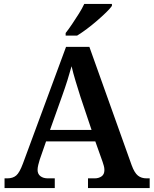

<svg xmlns="http://www.w3.org/2000/svg" viewBox="-20 -951 777 971"><path d="M3 0V-49H17Q45 -49 62 -63.5Q79 -78 96 -124L314 -714H432L646 -115Q660 -77 677.5 -63Q695 -49 721 -49H737V0H425V-49H459Q479 -49 493.5 -59Q508 -69 508 -91Q508 -102 505 -112.5Q502 -123 499 -132L462 -236H213L181 -144Q177 -132 173.5 -117Q170 -102 170 -92Q170 -71 184.5 -60Q199 -49 222 -49H257V0ZM233 -294H443L387 -461Q375 -499 362.5 -540Q350 -581 342 -616Q333 -583 321 -545Q309 -507 295 -468ZM312 -784Q327 -803 344.5 -829Q362 -855 379 -882Q396 -909 406 -931H546V-921Q537 -908 516.5 -888Q496 -868 470.5 -846Q445 -824 419 -804.5Q393 -785 370 -771H312Z"/></svg>

Font: Noto Nastaliq Urdu SemiBold
Style: Regular
Weight: 600
Version: Version 3.007